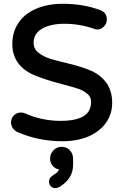

<svg xmlns="http://www.w3.org/2000/svg" viewBox="-20 -723 642 1012"><path d="M571.3 -180.7Q571.3 -105.5 517.6 -50.8Q487.3 -21.5 444.3 -2.9Q384.8 21.5 309.6 21.5Q183.6 21.5 73.2 -26.4Q58.6 -32.2 48.3 -46.4Q38.1 -60.5 38.1 -77.1Q38.1 -99.6 53.2 -114.7Q68.4 -129.9 89.8 -129.9Q102.5 -129.9 113.3 -125Q201.2 -85.9 300.8 -85.9Q429.7 -85.9 454.1 -150.4Q460 -166 460 -187.5Q460 -210.9 442.4 -226.6Q429.7 -237.3 420.9 -242.2Q407.2 -250 396.5 -253.9Q368.2 -263.7 300.8 -281.2Q223.6 -301.8 171.9 -322.3Q109.4 -345.7 77.1 -388.7Q44.9 -431.6 44.9 -491.2Q44.9 -575.2 101.6 -631.8Q143.6 -672.9 212.9 -691.4Q257.8 -703.1 309.6 -703.1Q418.9 -703.1 507.8 -669.9Q543 -657.2 543 -620.1Q543 -598.6 527.3 -583Q511.7 -567.4 492.2 -567.4Q483.4 -567.4 472.7 -572.3Q398.4 -597.7 319.3 -597.7Q244.1 -597.7 199.2 -570.3Q157.2 -543.9 157.2 -498Q157.2 -467.8 176.8 -450.2Q199.2 -430.7 229 -418.9Q258.8 -407.2 323.2 -392.6Q405.3 -373 449.2 -354.5Q503.9 -334 537.6 -290.5Q571.3 -247.1 571.3 -180.7ZM238.3 234.4Q238.3 215.8 254.9 204.1Q276.4 191.4 285.2 180.7Q289.1 175.8 291 169.9Q273.4 167 260.7 154.3Q244.1 137.7 244.1 112.3Q244.1 86.9 262.7 68.4Q280.3 50.8 304.7 50.8Q331.1 50.8 348.6 69.3Q365.2 87.9 365.2 114.3V146.5Q365.2 218.8 293 262.7Q281.2 268.6 272.5 268.6Q257.8 268.6 248 258.8Q238.3 249 238.3 234.4Z"/></svg>

Font: FakePearl
Style: SemiBold
Weight: 400
Version: Version 1.2